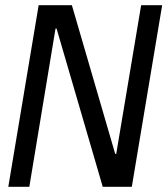

<svg xmlns="http://www.w3.org/2000/svg" viewBox="-20 -720 645 740"><path d="M428 -127 524 -700H605L488 0H376L198 -610H194L93 0H12L129 -700H257L424 -127Z"/></svg>

Font: CommitMono
Style: Italic
Weight: 400
Monospace: yes
Designer: Eigil Nikolajsen
Foundry: Eigil Nikolajsen
Version: Version 1.143